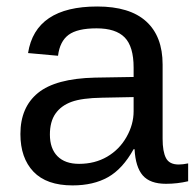

<svg xmlns="http://www.w3.org/2000/svg" viewBox="-20 -558 596 588"><path d="M202.1 9.8Q122.6 9.8 82.5 -32.2Q42.5 -74.2 42.5 -147.5Q42.5 -229.5 96.4 -273.4Q150.4 -317.4 270.5 -320.3L389.2 -322.3V-351.1Q389.2 -415.5 361.8 -443.4Q334.5 -471.2 275.9 -471.2Q216.8 -471.2 189.9 -451.2Q163.1 -431.2 157.7 -387.2L65.9 -395.5Q88.4 -538.1 277.8 -538.1Q377.4 -538.1 427.7 -492.4Q478 -446.8 478 -360.4V-132.8Q478 -93.8 488.3 -74Q498.5 -54.2 527.3 -54.2Q540 -54.2 556.2 -57.6V-2.9Q522.9 4.9 488.3 4.9Q439.5 4.9 417.2 -20.8Q395 -46.4 392.1 -101.1H389.2Q355.5 -40.5 310.8 -15.4Q266.1 9.8 202.1 9.8ZM222.2 -56.2Q270.5 -56.2 308.1 -78.1Q345.7 -100.1 367.4 -138.4Q389.2 -176.8 389.2 -217.3V-260.7L293 -258.8Q231 -257.8 199 -246.1Q167 -234.4 149.9 -210Q132.8 -185.5 132.8 -146Q132.8 -103 156 -79.6Q179.2 -56.2 222.2 -56.2Z"/></svg>

Font: TypoPRO Liberation Sans
Style: Regular
Weight: 400
Designer: Steve Matteson
Foundry: Ascender Corporation
Version: Version 2.00.1